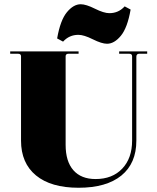

<svg xmlns="http://www.w3.org/2000/svg" viewBox="-20 -872 737 904"><path d="M277 -676 249 -691Q264 -777 295 -814.5Q326 -852 360 -852Q385 -852 427 -831Q469 -810 495 -810Q538 -810 567 -842L595 -827Q580 -741 549 -703.5Q518 -666 484 -666Q459 -666 417 -687Q375 -708 349 -708Q306 -708 277 -676ZM350 12Q220 12 149.5 -46Q79 -104 79 -210V-607Q79 -619 65 -619H28V-630H350V-619H303Q289 -619 289 -607V-190Q289 -112 325.5 -70.5Q362 -29 430 -29Q509 -29 555.5 -78Q602 -127 602 -210V-607Q602 -619 588 -619H541V-630H673V-619H636Q622 -619 622 -605V-210Q622 -103 551.5 -45.5Q481 12 350 12Z"/></svg>

Font: Arapey Black-Display
Style: Regular
Weight: 900
Designer: Eduardo Rodriguez Tunni
Foundry: Eduardo Rodriguez Tunni
Version: Version 4.000